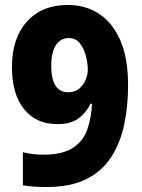

<svg xmlns="http://www.w3.org/2000/svg" viewBox="-20 -742 569 772"><path d="M167 10Q145 10 119 8.5Q93 7 72 3V-130Q112 -120 154 -120Q228 -120 270 -145.5Q312 -171 329.5 -217.5Q347 -264 350 -325H344Q326 -288 295 -265.5Q264 -243 210 -243Q125 -243 76.5 -303.5Q28 -364 28 -472Q28 -588 88 -655Q148 -722 253 -722Q323 -722 377.5 -687Q432 -652 463.5 -580.5Q495 -509 495 -399Q495 -316 479.5 -242Q464 -168 427.5 -111Q391 -54 327.5 -22Q264 10 167 10ZM255 -371Q280 -371 297.5 -385Q315 -399 324 -420.5Q333 -442 333 -462Q333 -489 325 -518.5Q317 -548 300.5 -568.5Q284 -589 256 -589Q225 -589 205.5 -561.5Q186 -534 186 -475Q186 -425 203 -398Q220 -371 255 -371Z"/></svg>

Font: Noto Sans Devanagari SemiCondensed ExtraBold
Style: Regular
Weight: 800
Width: 4
Designer: Jelle Bosma - Monotype Design Team
Foundry: Monotype Imaging Inc.
Version: Version 2.004; ttfautohint (v1.8.4.7-5d5b)